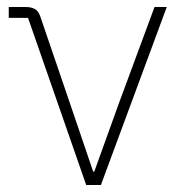

<svg xmlns="http://www.w3.org/2000/svg" viewBox="-20 -528 519 548"><path d="M268 0H226L60 -477H5V-508H53Q70 -508 80 -502Q90 -496 95 -481L179 -235L246 -38H249L320 -235L421 -508H456Z"/></svg>

Font: IBM Plex Sans ExtraLight
Style: Regular
Weight: 250
Designer: Mike Abbink, Paul van der Laan, Pieter van Rosmalen
Foundry: Bold Monday
Version: Version 3.201